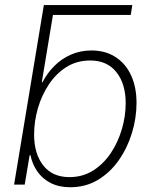

<svg xmlns="http://www.w3.org/2000/svg" viewBox="-20 -748 619 778"><path d="M173.8 -687.5 157.7 -727.5H516.1L509.8 -687.5ZM264.6 10.7Q218.8 10.7 185.1 -6.6Q151.4 -23.9 131.1 -53.5Q110.8 -83 103.5 -119.1H100.1L80.1 0H37.1L157.7 -727.5H201.2L149.4 -415H152.3Q170.9 -451.2 200 -480.5Q229 -509.8 267.3 -526.6Q305.7 -543.5 350.6 -543.5Q407.2 -543.5 448.2 -516.8Q489.3 -490.2 511.2 -442.6Q533.2 -395 533.2 -331.1Q533.2 -269.5 514.6 -209Q496.1 -148.4 461.2 -98.6Q426.3 -48.8 376.7 -19Q327.1 10.7 264.6 10.7ZM261.2 -30.3Q314.5 -30.3 356.7 -56.6Q398.9 -83 428.5 -127Q458 -170.9 473.6 -223.9Q489.3 -276.9 489.3 -330.1Q489.3 -408.2 451.7 -455.6Q414.1 -502.9 345.7 -502.9Q291.5 -502.9 249.5 -476.6Q207.5 -450.2 178.2 -406.2Q148.9 -362.3 133.5 -309.1Q118.2 -255.9 118.2 -202.6Q118.2 -125 155.3 -77.6Q192.4 -30.3 261.2 -30.3Z"/></svg>

Font: Inter 20pt ExtraLight
Style: Italic
Weight: 250
Italic angle: -9.3988°
Version: Version 4.001;git-66647c0bb